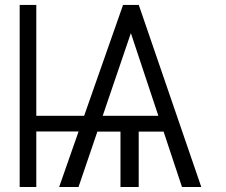

<svg xmlns="http://www.w3.org/2000/svg" viewBox="-20 -747 901 767"><path d="M125 -727.3H58.6V0H125V-221.9H294L216.3 0H293.7L369 -221.2H461.3V0H534.1V-221.2H633.5L707 0H784.1L534.4 -727.3H471.6L316.1 -284.4H125ZM390.3 -284.4 502.8 -614.7 612.6 -284.4Z"/></svg>

Font: Karasuma Gothic
Style: Light
Weight: 300
Designer: Rasmus Andersson / Ryoko Nishizuka
Foundry: rsms
Version: Version 1.00